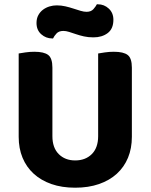

<svg xmlns="http://www.w3.org/2000/svg" viewBox="-20 -857 701 894"><path d="M67 -220V-608Q78 -610 98.5 -613Q119 -616 140 -616Q185 -616 204.5 -601Q224 -586 224 -542V-223Q224 -169 253.5 -139.5Q283 -110 330 -110Q378 -110 407.5 -139.5Q437 -169 437 -223V-608Q448 -610 468.5 -613Q489 -616 510 -616Q555 -616 574.5 -601Q594 -586 594 -542V-220Q594 -166 576 -122.5Q558 -79 524 -48Q490 -17 441 0Q392 17 330 17Q268 17 219.5 0Q171 -17 137 -48Q103 -79 85 -122.5Q67 -166 67 -220ZM383 -802Q404 -802 415 -814.5Q426 -827 431 -837H436Q465 -837 486.5 -817Q508 -797 508 -765Q508 -723 481.5 -703Q455 -683 415 -683Q391 -683 371 -687.5Q351 -692 333.5 -698Q316 -704 301.5 -708.5Q287 -713 275 -713Q254 -713 243 -701Q232 -689 227 -678H223Q194 -678 172 -697.5Q150 -717 150 -750Q150 -771 158.5 -786.5Q167 -802 180.5 -812Q194 -822 210.5 -827Q227 -832 244 -832Q265 -832 284.5 -827.5Q304 -823 322 -817Q340 -811 355.5 -806.5Q371 -802 383 -802Z"/></svg>

Font: Baloo 2 Latin
Style: Bold
Weight: 400
Designer: Sarang Kulkarni and Ek Type
Foundry: Ek Type
Version: Version 1.001